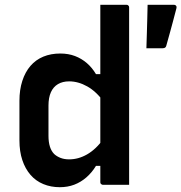

<svg xmlns="http://www.w3.org/2000/svg" viewBox="-20 -770 756 800"><path d="M61 -185V-350Q61 -396 73 -433Q85 -470 107 -495.5Q129 -521 160.5 -534Q192 -547 231 -547Q265 -547 292.5 -536.5Q320 -526 342 -507Q364 -488 380 -461H413V-345Q381 -389 343.5 -410Q306 -431 268 -431Q241 -431 221.5 -419.5Q202 -408 192 -385.5Q182 -363 182 -330V-204Q182 -178 188 -159Q194 -140 206 -128Q217 -118 232.5 -112Q248 -106 268 -106Q287 -106 305.5 -111Q324 -116 342.5 -126.5Q361 -137 378.5 -153.5Q396 -170 413 -194V-79H380Q363 -51 340 -31Q317 -11 289.5 -0.5Q262 10 229 10Q192 10 160.5 -3Q129 -16 107 -41.5Q85 -67 73 -103Q61 -139 61 -185ZM398 -650Q398 -675 398 -700Q398 -725 398 -750Q411 -750 425 -750Q439 -750 452.5 -750Q466 -750 480 -750Q494 -750 507 -750Q511 -750 513 -748.5Q515 -747 516.5 -745Q518 -743 518 -739Q518 -664 518 -587Q518 -510 518 -433.5Q518 -357 518 -282Q518 -207 518 -135Q518 -99 518 -65.5Q518 -32 518 0Q505 0 491 0Q477 0 463.5 0Q450 0 436 0Q422 0 409 0Q406 0 403.5 -1.5Q401 -3 399.5 -5Q398 -7 398 -11Q398 -91 398 -171Q398 -251 398 -330.5Q398 -410 398 -490Q398 -570 398 -650ZM658 -569Q640 -569 626 -569Q612 -569 590 -569Q591 -607 592 -633.5Q593 -660 593.5 -686Q594 -712 595 -750Q614 -750 631 -750Q648 -750 666 -750Q684 -750 704 -750Q711 -750 714 -745.5Q717 -741 715 -735Q706 -701 700.5 -680Q695 -659 689 -637.5Q683 -616 673 -580Q672 -575 668.5 -572Q665 -569 658 -569Z"/></svg>

Font: Recursive SemiBold
Style: Regular
Weight: 600
Version: Version 1.085